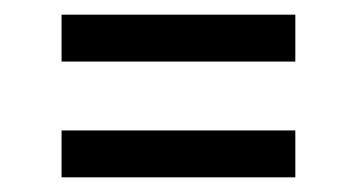

<svg xmlns="http://www.w3.org/2000/svg" viewBox="-20 -486 488 262"><path d="M64 -466H383V-402H64ZM64 -308H383V-244H64Z"/></svg>

Font: Aubrey
Style: Regular
Weight: 400
Designer: Gayaneh Bagdasaryan
Foundry: Cyreal.org
Version: Version 1.102; ttfautohint (v1.8.3)